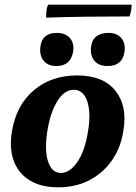

<svg xmlns="http://www.w3.org/2000/svg" viewBox="-20 -788 580 817"><path d="M228 9Q152 9 104 -22Q56 -53 37.5 -106.5Q19 -160 31 -230Q49 -340 123.5 -403.5Q198 -467 308 -467Q419 -467 471 -402Q523 -337 505 -232Q494 -159 456 -105Q418 -51 360 -21Q302 9 228 9ZM239 -52Q277 -52 309 -98.5Q341 -145 354 -226Q368 -306 351.5 -356Q335 -406 294 -406Q255 -406 225.5 -360Q196 -314 183 -239Q168 -153 184 -102.5Q200 -52 239 -52ZM220 -507Q184 -507 165.5 -530Q147 -553 152 -590Q159 -648 222 -648Q258 -648 277.5 -626Q297 -604 291 -567Q280 -507 220 -507ZM437 -507Q401 -507 382.5 -528.5Q364 -550 367 -585Q373 -648 442 -648Q477 -648 495.5 -627Q514 -606 510 -569Q502 -507 437 -507ZM176 -713Q176 -723 177.5 -740Q179 -757 185 -768H540Q540 -758 538 -744.5Q536 -731 531 -718Q441 -718 352.5 -717Q264 -716 176 -713Z"/></svg>

Font: Vollkorn
Style: Bold Italic
Weight: 700
Italic angle: -11°
Designer: Friedrich Althausen
Foundry: Friedrich Althausen
Version: Version 5.000; ttfautohint (v1.8.3)